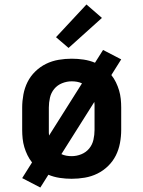

<svg xmlns="http://www.w3.org/2000/svg" viewBox="-20 -790 640 857"><path d="M160 47 79 5 123 -65Q111 -80 102.5 -97.5Q94 -115 88.5 -133.5Q83 -152 81 -171.5Q79 -191 79 -210V-310Q79 -339 84.5 -368.5Q90 -398 103 -424Q116 -450 137.5 -471Q159 -492 185.5 -505Q212 -518 241.5 -523Q271 -528 300 -528Q327 -528 353.5 -524Q380 -520 404 -510L440 -567L521 -525L477 -455Q489 -440 497.5 -422.5Q506 -405 511.5 -386.5Q517 -368 519 -348.5Q521 -329 521 -310V-210Q521 -181 515.5 -151.5Q510 -122 497 -96Q484 -70 462.5 -49Q441 -28 414.5 -15Q388 -2 358.5 3Q329 8 300 8Q273 8 246.5 4Q220 0 196 -10ZM199 -185 346 -418Q335 -423 323.5 -425Q312 -427 300 -427Q278 -427 257 -418.5Q236 -410 222 -393Q208 -376 203 -354Q198 -332 198 -310V-210Q198 -204 198 -197.5Q198 -191 199 -185ZM300 -93Q322 -93 343 -101.5Q364 -110 378 -127Q392 -144 397 -166Q402 -188 402 -210V-310Q402 -316 402 -322.5Q402 -329 401 -335L254 -102Q265 -97 276.5 -95Q288 -93 300 -93ZM286 -576 230 -624 366 -770 435 -710Z"/></svg>

Font: Iosevka Plex Etoile
Style: Bold
Weight: 700
Designer: Belleve Invis
Foundry: Belleve Invis
Version: Version 25.1.1; ttfautohint (v1.8.4)